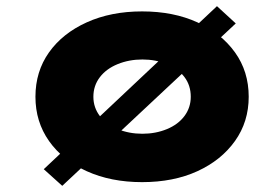

<svg xmlns="http://www.w3.org/2000/svg" viewBox="-20 -581 910 623"><path d="M182 22 122 -32 684 -561 745 -505ZM441 10Q340 10 261.5 -25.5Q183 -61 139 -123.5Q95 -186 95 -267Q95 -349 139 -411Q183 -473 261.5 -508.5Q340 -544 441 -544Q543 -544 620.5 -508.5Q698 -473 742.5 -411Q787 -349 787 -267Q787 -186 742.5 -123.5Q698 -61 620.5 -25.5Q543 10 441 10ZM442 -147Q485 -147 521.5 -162Q558 -177 578.5 -204.5Q599 -232 599 -267Q599 -304 578.5 -331Q558 -358 521.5 -373Q485 -388 442 -388Q399 -388 362 -373Q325 -358 304 -330.5Q283 -303 283 -267Q283 -232 304 -204.5Q325 -177 362 -162Q399 -147 442 -147Z"/></svg>

Font: Lexend Mega ExtraBold
Style: Regular
Weight: 800
Designer: Bonnie Shaver-Troup, Thomas Jockin
Foundry: Lexend
Version: Version 1.007